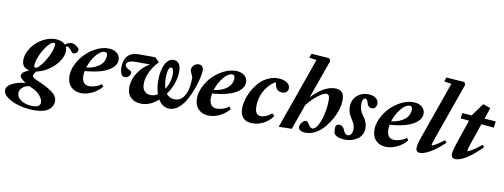

<svg xmlns="http://www.w3.org/2000/svg" viewBox="-152 -1137 4711 1794"><g transform="rotate(10 2204.0 -240.0)"><path d="M219.2 244.6Q147.5 244.6 78.6 226.3Q9.8 208 -34.7 175.8Q-79.1 143.6 -79.1 106.9Q-79.1 67.9 -28.8 41.5Q21.5 15.1 97.7 6.8Q42 -27.8 42 -50.3Q42 -70.3 57.9 -84.2Q73.7 -98.1 112.8 -114.7Q39.6 -126.5 39.6 -198.7Q39.6 -243.2 62.5 -288.1Q85.4 -333 121.8 -367.2Q158.2 -401.4 206.1 -422.9Q253.9 -444.3 301.3 -444.3Q364.7 -444.3 397 -409.2Q427.2 -434.1 460 -434.1Q475.1 -434.1 492.9 -423.3Q510.7 -412.6 523.9 -399.4Q530.8 -392.6 530.8 -386.7Q530.8 -367.2 519.5 -355Q508.3 -342.8 489.7 -342.8Q478 -342.8 469.7 -354.5Q439.5 -396 423.8 -396Q416.5 -396 409.7 -390.6Q418 -373 418 -353Q418 -304.7 383.3 -253.2Q348.6 -201.7 293.7 -164.3Q238.8 -127 181.6 -116.2Q154.8 -93.3 154.8 -72.3Q154.8 -65.4 159.4 -59.6Q164.1 -53.7 175.3 -47.4Q186.5 -41 194.8 -36.9Q203.1 -32.7 220.7 -25.4Q310.5 13.7 354.7 48.6Q398.9 83.5 398.9 127Q398.9 150.4 389.6 170.7Q380.4 190.9 360.6 208Q340.8 225.1 304.7 234.9Q268.6 244.6 219.2 244.6ZM168.5 -149.4Q181.2 -149.4 204.6 -175.8Q228 -202.1 250.7 -238.8Q273.4 -275.4 290.5 -318.8Q307.6 -362.3 307.6 -392.6Q307.6 -407.7 289.6 -407.7Q270 -407.7 236.8 -367.7Q203.6 -327.6 176.8 -268.6Q149.9 -209.5 149.9 -164.1Q149.9 -149.4 168.5 -149.4ZM48.3 110.4Q48.3 154.3 92.5 181.6Q136.7 209 201.7 209Q271.5 209 271.5 161.1Q271.5 133.3 243.7 100.1Q215.8 66.9 178.7 49.8Q161.6 42 138.2 29.8Q92.8 39.1 70.6 61.5Q48.3 84 48.3 110.4Z M627 11.2Q565.4 11.2 527.8 -26.4Q490.2 -64 490.2 -129.9Q490.2 -184.6 518.6 -242.2Q546.9 -299.8 590.8 -344Q634.8 -388.2 692.4 -416.5Q750 -444.8 804.7 -444.8Q856 -444.8 886.5 -419.4Q917 -394 917 -355.5Q917 -310.5 877 -276.1Q836.9 -241.7 771.7 -222.9Q706.5 -204.1 622.1 -198.2Q617.7 -175.3 617.7 -153.3Q617.7 -109.4 636.7 -87.6Q655.8 -65.9 690.4 -65.9Q714.8 -65.9 747.3 -76.4Q779.8 -86.9 802.7 -106.4L819.3 -84.5Q784.2 -41 731.7 -14.9Q679.2 11.2 627 11.2ZM778.3 -406.7Q737.8 -406.7 694.8 -354Q651.9 -301.3 630.9 -232.4Q711.4 -243.2 756.8 -281Q802.2 -318.8 802.2 -374Q802.2 -406.7 778.3 -406.7Z M1196.3 11.2Q1135.7 11.2 1097.4 -22.9Q1059.1 -57.1 1059.1 -119.6Q1059.1 -159.7 1074.2 -202.9Q1089.4 -246.1 1125.5 -290.8Q1161.6 -335.4 1212.9 -364.7H1072.8Q1031.7 -364.7 1011 -352.5Q990.2 -340.3 990.2 -322.8Q990.2 -311 1000 -301.3Q1009.8 -291.5 1021.7 -286.1Q1033.7 -280.8 1043.5 -273.4Q1053.2 -266.1 1053.2 -259.3Q1053.2 -239.3 1038.6 -223.1Q1023.9 -207 1002.4 -207Q978.5 -207 966.3 -229.2Q954.1 -251.5 954.1 -290.5Q954.1 -361.3 988.8 -400.4Q1023.4 -439.5 1088.9 -439.5H1249.5L1291 -398.4Q1238.3 -344.7 1212.4 -285.4Q1186.5 -226.1 1186.5 -177.2Q1186.5 -130.4 1209.7 -106.9Q1232.9 -83.5 1269.5 -83.5Q1302.7 -83.5 1334.5 -103.5Q1314.5 -161.1 1314.5 -232.4Q1314.5 -325.7 1344.2 -385.3Q1374 -444.8 1424.3 -444.8Q1455.6 -444.8 1474.4 -420.7Q1493.2 -396.5 1493.2 -346.2Q1493.2 -290.5 1472.4 -231.7Q1451.7 -172.9 1415.5 -122.6Q1445.8 -83.5 1495.6 -83.5Q1522 -83.5 1543 -94.2Q1564 -105 1577.4 -123.8Q1590.8 -142.6 1600.3 -164.8Q1609.9 -187 1614.5 -213.4Q1619.1 -239.7 1621.1 -261.7Q1623 -283.7 1623 -306.2Q1623 -322.8 1610.1 -345Q1597.2 -367.2 1597.2 -380.4Q1597.2 -408.2 1616.9 -426.5Q1636.7 -444.8 1663.6 -444.8Q1684.1 -444.8 1696 -431.6Q1708 -418.5 1708 -392.1Q1708 -371.1 1698.7 -326.7Q1689.5 -282.2 1668.7 -223.9Q1647.9 -165.5 1620.4 -113.3Q1592.8 -61 1551 -24.9Q1509.3 11.2 1462.9 11.2Q1397 11.2 1356 -56.6Q1279.3 11.2 1196.3 11.2ZM1379.9 -267.6Q1379.9 -207.5 1394 -165Q1438.5 -233.4 1438.5 -311.5Q1438.5 -340.3 1431.4 -355.5Q1424.3 -370.6 1413.1 -370.6Q1397.9 -370.6 1388.9 -344.2Q1379.9 -317.9 1379.9 -267.6Z M1836.4 11.2Q1774.9 11.2 1737.3 -26.4Q1699.7 -64 1699.7 -129.9Q1699.7 -184.6 1728 -242.2Q1756.3 -299.8 1800.3 -344Q1844.2 -388.2 1901.9 -416.5Q1959.5 -444.8 2014.2 -444.8Q2065.4 -444.8 2095.9 -419.4Q2126.5 -394 2126.5 -355.5Q2126.5 -310.5 2086.4 -276.1Q2046.4 -241.7 1981.2 -222.9Q1916 -204.1 1831.5 -198.2Q1827.1 -175.3 1827.1 -153.3Q1827.1 -109.4 1846.2 -87.6Q1865.2 -65.9 1899.9 -65.9Q1924.3 -65.9 1956.8 -76.4Q1989.3 -86.9 2012.2 -106.4L2028.8 -84.5Q1993.7 -41 1941.2 -14.9Q1888.7 11.2 1836.4 11.2ZM1987.8 -406.7Q1947.3 -406.7 1904.3 -354Q1861.3 -301.3 1840.3 -232.4Q1920.9 -243.2 1966.3 -281Q2011.7 -318.8 2011.7 -374Q2011.7 -406.7 1987.8 -406.7Z M2249 11.2Q2192.9 11.2 2162.4 -19.8Q2131.8 -50.8 2131.8 -109.4Q2131.8 -147.9 2143.8 -192.6Q2155.8 -237.3 2180.4 -282Q2205.1 -326.7 2237.8 -363Q2270.5 -399.4 2316.7 -422.1Q2362.8 -444.8 2413.6 -444.8Q2462.4 -444.8 2496.1 -424.6Q2529.8 -404.3 2529.8 -370.1Q2529.8 -347.7 2514.6 -334.2Q2499.5 -320.8 2473.1 -320.8Q2441.9 -320.8 2424.3 -340.6Q2406.7 -360.4 2399.4 -405.3Q2355 -381.3 2322.5 -339.1Q2290 -296.9 2274.7 -248.8Q2259.3 -200.7 2259.3 -151.9Q2259.3 -68.4 2318.4 -68.4Q2340.8 -68.4 2368.7 -80.8Q2396.5 -93.3 2417 -113.3L2440.4 -93.3Q2411.6 -46.4 2358.9 -17.6Q2306.2 11.2 2249 11.2Z M2498.5 0 2737.3 -674.8 2667.5 -685.5 2681.6 -725.1 2852.5 -712.9 2866.2 -690.4 2735.4 -320.8Q2851.1 -444.8 2957 -444.8Q3000 -444.8 3021.5 -422.1Q3043 -399.4 3043 -349.1Q3043 -310.1 3029.1 -261.7Q3015.1 -213.4 2988.8 -165.8Q2962.4 -118.2 2928.2 -78.4Q2894 -38.6 2849.1 -13.7Q2804.2 11.2 2757.8 11.2Q2723.1 11.2 2704.3 -0.2Q2685.5 -11.7 2685.5 -31.7Q2685.5 -52.7 2703.6 -75.4Q2721.7 -98.1 2738.8 -98.1Q2747.1 -98.1 2755.4 -92Q2763.7 -85.9 2768.1 -77.1Q2787.6 -38.6 2811 -38.6Q2835.9 -38.6 2860.6 -82Q2885.3 -125.5 2900.4 -192.4Q2915.5 -259.3 2915.5 -324.2Q2915.5 -335.4 2914.6 -343.5Q2913.6 -351.6 2910.9 -361.1Q2908.2 -370.6 2901.1 -375.7Q2894 -380.9 2883.3 -380.9Q2858.9 -380.9 2811 -345.9Q2763.2 -311 2707.5 -243.2L2622.1 -2.4Z M3130.9 11.2Q3056.2 11.2 3023.4 -27.3Q3017.6 -56.6 3017.6 -74.7Q3017.6 -116.7 3052.2 -116.7Q3069.8 -116.7 3083.7 -106Q3097.7 -95.2 3103.5 -78.1Q3118.7 -34.2 3147.5 -34.2Q3168 -34.2 3179.2 -52.7Q3190.4 -71.3 3190.4 -100.1Q3190.4 -124 3182.6 -143.1Q3174.8 -162.1 3157.2 -189Q3138.7 -217.3 3129.4 -241.7Q3120.1 -266.1 3120.1 -297.9Q3120.1 -367.7 3163.6 -406.2Q3207 -444.8 3269.5 -444.8Q3312.5 -444.8 3340.8 -425Q3369.1 -405.3 3369.1 -372.6Q3369.1 -350.1 3356.7 -335.7Q3344.2 -321.3 3325.7 -321.3Q3304.7 -321.3 3292.7 -334Q3280.8 -346.7 3277.8 -363.8Q3275.4 -376.5 3267.8 -387.9Q3260.3 -399.4 3248.5 -399.4Q3236.3 -399.4 3228.5 -385Q3220.7 -370.6 3220.7 -344.7Q3220.7 -289.6 3251.5 -246.6Q3267.1 -224.6 3275.4 -211.2Q3283.7 -197.8 3291.3 -174.8Q3298.8 -151.9 3298.8 -127.9Q3298.8 -93.3 3284.2 -65.9Q3269.5 -38.6 3245.1 -22.2Q3220.7 -5.9 3191.7 2.7Q3162.6 11.2 3130.9 11.2Z M3520.5 11.2Q3459 11.2 3421.4 -26.4Q3383.8 -64 3383.8 -129.9Q3383.8 -184.6 3412.1 -242.2Q3440.4 -299.8 3484.4 -344Q3528.3 -388.2 3585.9 -416.5Q3643.6 -444.8 3698.2 -444.8Q3749.5 -444.8 3780 -419.4Q3810.5 -394 3810.5 -355.5Q3810.5 -310.5 3770.5 -276.1Q3730.5 -241.7 3665.3 -222.9Q3600.1 -204.1 3515.6 -198.2Q3511.2 -175.3 3511.2 -153.3Q3511.2 -109.4 3530.3 -87.6Q3549.3 -65.9 3584 -65.9Q3608.4 -65.9 3640.9 -76.4Q3673.3 -86.9 3696.3 -106.4L3712.9 -84.5Q3677.7 -41 3625.2 -14.9Q3572.8 11.2 3520.5 11.2ZM3671.9 -406.7Q3631.3 -406.7 3588.4 -354Q3545.4 -301.3 3524.4 -232.4Q3605 -243.2 3650.4 -281Q3695.8 -318.8 3695.8 -374Q3695.8 -406.7 3671.9 -406.7Z M3841.3 11.2Q3800.8 11.2 3800.8 -30.3Q3800.8 -63 3829.6 -143.6L4017.6 -675.3L3947.8 -685.5L3961.9 -725.1L4133.3 -712.9L4146.5 -690.4L3954.1 -146Q3935.1 -93.3 3935.1 -82.5Q3935.1 -78.6 3939.5 -78.6Q3944.8 -78.6 3957.3 -84.2Q3969.7 -89.8 3994.6 -106Q4019.5 -122.1 4051.3 -146.5L4068.8 -126Q3995.1 -55.7 3936.3 -22.2Q3877.4 11.2 3841.3 11.2Z M4176.8 11.2Q4136.2 11.2 4136.2 -30.3Q4136.2 -61 4164.6 -143.6L4239.7 -364.7L4158.2 -373L4165.5 -423.8L4257.8 -417.5L4260.3 -425.3L4344.2 -540L4415 -515.1L4378.9 -408.7L4486.8 -401.4L4478.5 -340.8L4359.4 -353L4290.5 -151.4Q4272.9 -99.6 4272.9 -86.9Q4272.9 -83.5 4276.9 -83.5Q4283.2 -83.5 4296.9 -89.8Q4310.5 -96.2 4339.1 -115.5Q4367.7 -134.8 4403.3 -164.1L4421.9 -145Q4264.2 11.2 4176.8 11.2Z"/></g></svg>

Font: Elstob ExtraBold
Style: Italic
Weight: 800
Italic angle: -20°
Designer: Peter S. Baker
Version: Version 1.015